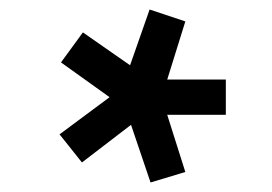

<svg xmlns="http://www.w3.org/2000/svg" viewBox="-20 -740 570 403"><path d="M454 -499H331L369 -379L296 -357L255 -478L152 -399L105 -458L210 -536L108 -609L154 -672L253 -603L294 -720L369 -695L331 -573H454Z"/></svg>

Font: TitilliumText22L Xb
Style: Bold
Weight: 400
Designer: Campivisivi
Foundry: Campivisivi
Version: 1.000